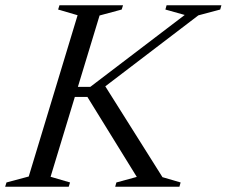

<svg xmlns="http://www.w3.org/2000/svg" viewBox="-44 -705 856 725"><path d="M569.5 -36 638 -16 633.5 0H391L395.5 -16L472.5 -37L286 -339H210.5L223 -377H297L653.5 -648.5L580.5 -669L585 -685H792L787.5 -669L705 -647L319.5 -353L344.5 -393.5ZM249 -647.5 175.5 -669 180.5 -685H420.5L415.5 -669L332 -646.5L147 -37.5L220.5 -16L215.5 0H-24.5L-19.5 -16L64.5 -38.5Z"/></svg>

Font: Newsreader 36pt
Style: Italic
Weight: 400
Italic angle: -17°
Designer: Hugues Gentile
Foundry: Production Type
Version: Version 1.003